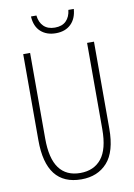

<svg xmlns="http://www.w3.org/2000/svg" viewBox="-99 -970 728 1042"><g transform="rotate(-10 265.0 -449.0)"><path d="M264 10Q70 10 70 -239V-714H108V-242Q108 -132 147.5 -78.5Q187 -25 264 -25Q339 -25 380.5 -76.5Q422 -128 422 -239V-714H460V-235Q460 -108 407 -49Q354 10 264 10ZM265 -795Q214 -795 182 -824Q150 -853 147 -908H177Q181 -870 203.5 -848Q226 -826 265 -826Q305 -826 327 -848Q349 -870 353 -908H383Q379 -855 348 -825Q317 -795 265 -795Z"/></g></svg>

Font: Noto Sans Mono Condensed ExtraLight
Style: Regular
Weight: 200
Width: 3
Designer: Monotype Design Team
Foundry: Monotype Imaging Inc.
Version: Version 2.014; ttfautohint (v1.8.4.7-5d5b)